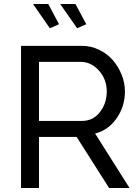

<svg xmlns="http://www.w3.org/2000/svg" viewBox="-20 -939 697 959"><path d="M145 -918.9H221.2L274.9 -817.9L229 -797.9ZM280.8 -918.9H356.9L411.1 -817.9L365.2 -797.9ZM85 0V-710H389.2Q434.6 -710 475.3 -690.2Q516.1 -670.4 543.7 -638.4Q571.3 -606.4 587.6 -565.7Q604 -524.9 604 -482.9Q604 -407.7 562.7 -348.4Q521.5 -289.1 455.1 -272L627 0H524.9L362.8 -254.9H174.8V0ZM174.8 -335H390.1Q444.3 -335 478.8 -378.7Q513.2 -422.4 513.2 -482.9Q513.2 -542.5 474.4 -586.2Q435.5 -629.9 383.8 -629.9H174.8Z"/></svg>

Font: Rawline Medium
Style: Regular
Weight: 500
Designer: Matt McInerney, Pablo Impallari, Rodrigo Fuenzalida
Foundry: Matt McInerney, Pablo Impallari, Rodrigo Fuenzalida
Version: Version 4.020;PS 004.020;hotconv 1.0.88;makeotf.lib2.5.64775